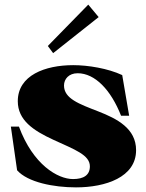

<svg xmlns="http://www.w3.org/2000/svg" viewBox="-20 -796 634 831"><path d="M309 15C437 15 569 -29 569 -146C569 -240 487 -282 405 -314C323 -346 257 -369 257 -426C257 -454 278 -479 316 -479C391 -479 460 -407 504 -295H539L509 -471C447 -500 361 -514 297 -514C175 -514 57 -470 57 -358C57 -276 124 -231 211 -191C305 -148 369 -125 369 -76C369 -38 342 -21 296 -21C230 -21 123 -83 62 -248H27L54 -59C100 -7 212 15 309 15ZM407 -722 362 -776 187 -597 210 -566Z"/></svg>

Font: Sprat Condensed Black
Style: Regular
Weight: 900
Designer: Ethan Nakache
Foundry: Collletttivo
Version: Version 2.000;Glyphs 3.2 (3217)